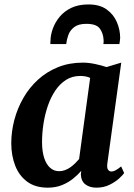

<svg xmlns="http://www.w3.org/2000/svg" viewBox="-20 -856 619 886"><path d="M475.5 -103Q472.5 -81.5 478.5 -73Q484.5 -64.5 494.5 -64.5Q502.5 -64.5 512.8 -69.8Q523 -75 539 -88L553 -57.5Q548 -49.5 530.5 -33.2Q513 -17 486 -3.5Q459 10 424.5 10Q394 10 374.2 -5Q354.5 -20 353 -51L355 -67.5Q338.5 -48.5 316.2 -30.8Q294 -13 265.2 -1.5Q236.5 10 200.5 10Q142.5 10 105.2 -17.8Q68 -45.5 50 -92Q32 -138.5 32 -195Q32 -249 46.2 -302.8Q60.5 -356.5 87.8 -404Q115 -451.5 155.2 -488.2Q195.5 -525 247.5 -546Q299.5 -567 362.5 -567Q389 -567 419.5 -560.5Q450 -554 471.5 -546.5L539.5 -567ZM396 -496.5Q386 -501.5 374.2 -503.5Q362.5 -505.5 350 -505.5Q313 -505.5 284.5 -487.2Q256 -469 235 -437.8Q214 -406.5 200.5 -366.8Q187 -327 180.5 -284.2Q174 -241.5 174 -200.5Q174 -157.5 183.8 -127.5Q193.5 -97.5 211.2 -81.8Q229 -66 252.5 -66Q267 -66 280.2 -71Q293.5 -76 305 -84.2Q316.5 -92.5 326.5 -102.2Q336.5 -112 345 -122ZM212.5 -652.5Q212.5 -657 212.5 -661Q212.5 -665 213 -669Q213.5 -695.5 224 -724.5Q234.5 -753.5 255.5 -778.8Q276.5 -804 309.2 -819.8Q342 -835.5 388 -835.5Q440.5 -835.5 472.5 -812.2Q504.5 -789 519.5 -753.5Q534.5 -718 534.5 -681Q534 -674 533 -666.2Q532 -658.5 531 -652.5H457Q458 -657.5 458.2 -662.2Q458.5 -667 458 -672.5Q456 -704 440 -725Q424 -746 378.5 -746Q342 -746 322.5 -731Q303 -716 295.2 -694Q287.5 -672 285.5 -652.5Z"/></svg>

Font: Merriweather 20pt
Style: Bold Italic
Weight: 700
Italic angle: -7.8°
Version: Version 2.101